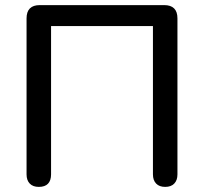

<svg xmlns="http://www.w3.org/2000/svg" viewBox="-20 -725 799 752"><path d="M84 -42V-653Q84 -705 136 -705H623Q675 -705 675 -653V-42Q675 -19 662.5 -6Q650 7 627 7Q604 7 591.5 -6Q579 -19 579 -42V-623H180V-42Q180 -18 168 -5.5Q156 7 132 7Q109 7 96.5 -6Q84 -19 84 -42Z"/></svg>

Font: SN Pro
Style: Regular
Weight: 400
Designer: Tobias Whetton
Foundry: Supernotes
Version: Version 1.003